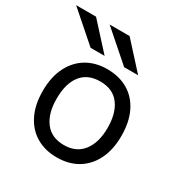

<svg xmlns="http://www.w3.org/2000/svg" viewBox="-176 -864 964 1009"><g transform="rotate(30 306.0 -360.0)"><path d="M308 12Q236.5 12 183 -19.5Q129.5 -51 99.8 -110.8Q70 -170.5 70 -255Q70 -338.5 99.8 -398.5Q129.5 -458.5 183 -490.8Q236.5 -523 308 -523Q380 -523 433.8 -491.5Q487.5 -460 517 -400Q546.5 -340 546.5 -256Q546.5 -172.5 517 -112.5Q487.5 -52.5 433.8 -20.2Q380 12 308 12ZM308 -63Q382 -63 422.2 -114.5Q462.5 -166 462.5 -256Q462.5 -345.5 423.5 -397Q384.5 -448.5 308 -448.5Q232.5 -448.5 193 -398.2Q153.5 -348 153.5 -255Q153.5 -166 193 -114.5Q232.5 -63 308 -63ZM378 -576 200 -732H321L463 -576ZM174.5 -576 -3.5 -732H117.5L259.5 -576Z"/></g></svg>

Font: Overpass Mono
Style: Regular
Weight: 400
Designer: Delve Withrington, Dave Bailey
Foundry: Delve Fonts LLC
Version: Version 4.000